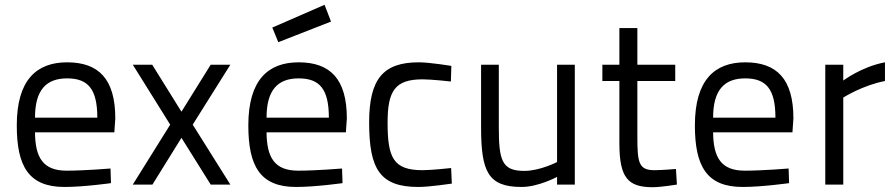

<svg xmlns="http://www.w3.org/2000/svg" viewBox="-20 -770 3732 801"><path d="M258 -58C159 -58 127 -113 126 -218H457L461 -276C461 -440 392 -510 260 -510C133 -510 50 -437 50 -247C50 -77 99 10 249 10C330 10 443 -6 443 -6L441 -67C441 -67 333 -58 258 -58ZM126 -279C126 -396 174 -443 260 -443C347 -443 386 -399 386 -279Z M534 -500 690 -250 534 0H616L737 -195L859 0H941L784 -250L941 -500H859L737 -304L615 -500Z M1224 -58C1125 -58 1093 -113 1092 -218H1423L1427 -276C1427 -440 1358 -510 1226 -510C1099 -510 1016 -437 1016 -247C1016 -77 1065 10 1215 10C1296 10 1409 -6 1409 -6L1407 -67C1407 -67 1299 -58 1224 -58ZM1092 -279C1092 -396 1140 -443 1226 -443C1313 -443 1352 -399 1352 -279ZM1116 -655 1141 -594 1361 -680 1334 -750Z M1727 -510C1578 -510 1520 -440 1520 -259C1520 -63 1566 10 1726 10C1771 10 1865 -4 1865 -4L1862 -69C1862 -69 1781 -60 1743 -60C1620 -60 1597 -113 1597 -259C1597 -391 1628 -439 1743 -439C1781 -439 1861 -430 1861 -430L1863 -495C1863 -495 1773 -510 1727 -510Z M2304 -500V-94C2304 -94 2233 -57 2167 -57C2073 -57 2061 -102 2061 -240V-500H1987V-239C1987 -54 2016 10 2156 10C2226 10 2304 -32 2304 -32V0H2378V-500Z M2797 -432V-500H2639V-653H2564V-500H2493V-432H2564V-172C2564 -28 2600 11 2703 11C2738 11 2804 0 2804 0L2800 -65C2800 -65 2739 -60 2711 -60C2645 -60 2639 -90 2639 -199V-432Z M3087 -58C2988 -58 2956 -113 2955 -218H3286L3290 -276C3290 -440 3221 -510 3089 -510C2962 -510 2879 -437 2879 -247C2879 -77 2928 10 3078 10C3159 10 3272 -6 3272 -6L3270 -67C3270 -67 3162 -58 3087 -58ZM2955 -279C2955 -396 3003 -443 3089 -443C3176 -443 3215 -399 3215 -279Z M3423 0H3498V-363C3498 -363 3578 -414 3672 -432V-510C3575 -492 3498 -434 3498 -434V-500H3423Z"/></svg>

Font: TitilliumText22L
Style: 400 wt
Weight: 400
Designer: Campivisivi
Foundry: Campivisivi
Version: 1.000